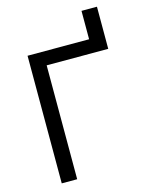

<svg xmlns="http://www.w3.org/2000/svg" viewBox="-130 -973 834 1057"><g transform="rotate(-15 287.5 -444.5)"><path d="M88.1 0V-727.3H438.9V-889.2H527V-649.1H176.1V0Z"/></g></svg>

Font: Inter P
Style: Regular
Weight: 400
Designer: Rasmus Andersson
Foundry: rsms
Version: Version 3.018;git-588b23468